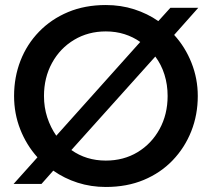

<svg xmlns="http://www.w3.org/2000/svg" viewBox="-20 -732 843 764"><path d="M401 12Q342 12 289 -5Q236 -22 192 -53L145 0H34L129 -106Q85 -155 60.5 -217.5Q36 -280 36 -350Q36 -425 61.5 -490.5Q87 -556 135.5 -606Q184 -656 251 -684Q318 -712 401 -712Q461 -712 514 -695Q567 -678 610 -648L658 -701H769L673 -593Q717 -545 742 -482Q767 -419 767 -350Q767 -275 741 -209.5Q715 -144 667 -94Q619 -44 552 -16Q485 12 401 12ZM204 -192 538 -565Q510 -585 475.5 -596Q441 -607 401 -607Q331 -607 275 -573.5Q219 -540 187 -481.5Q155 -423 155 -350Q155 -305 168 -265Q181 -225 204 -192ZM401 -93Q472 -93 527.5 -126.5Q583 -160 615 -218.5Q647 -277 647 -350Q647 -395 634.5 -435Q622 -475 598 -507L264 -135Q323 -93 401 -93Z"/></svg>

Font: MuseoModerno Medium
Style: Regular
Weight: 500
Designer: Pablo Cosgaya, Héctor Gatti, Marcela Romero, and the Authors of The MuseoModerno Project.
Foundry: Omnibus-Type Team
Version: Version 1.001